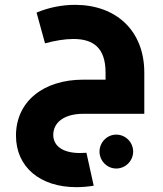

<svg xmlns="http://www.w3.org/2000/svg" viewBox="-20 -470 673 793"><path d="M290 -450C236 -450 181 -439 131 -418L166 -291C206 -302 247 -309 283 -309C364 -309 416 -274 416 -170V-141H324C157 -141 46 -49 46 90C46 221 147 303 295 303C319 303 343 301 367 297L337 161C328 161 320 162 310 162C241 162 200 134 200 87C200 36 245 0 324 0H576V-170C576 -344 459 -450 290 -450ZM460 86C422 86 391 118 391 156C391 194 422 226 460 226C499 226 530 194 530 156C530 118 499 86 460 86Z"/></svg>

Font: UULA Sans
Style: Bold
Weight: 700
Designer: Mohamed Gaber, Laura Garcia Mut
Foundry: Kief Type Foundry
Version: Version 3.006;hotconv 1.0.109;makeotfexe 2.5.65596